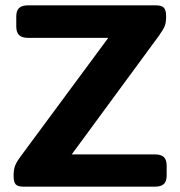

<svg xmlns="http://www.w3.org/2000/svg" viewBox="-20 -700 676 720"><path d="M31 -41Q31 -63 36 -77Q41 -91 57 -113L386 -558H86Q62 -558 51.5 -568.5Q41 -579 41 -601V-638Q41 -660 51.5 -670Q62 -680 86 -680H564Q587 -680 595 -670.5Q603 -661 603 -639Q603 -616 598 -603Q593 -590 576 -566L249 -121H560Q584 -121 594.5 -111Q605 -101 605 -78V-42Q605 -20 594.5 -10Q584 0 560 0H69Q46 0 38.5 -9Q31 -18 31 -41Z"/></svg>

Font: Mitr Medium
Style: Regular
Weight: 500
Designer: Thanarat Vachiruckul
Foundry: Cadson Demak
Version: Version 1.002